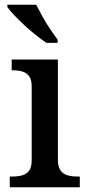

<svg xmlns="http://www.w3.org/2000/svg" viewBox="-20 -786 369 806"><path d="M21 0V-45H34Q56 -45 73.5 -50Q91 -55 102 -69.5Q113 -84 113 -113V-423Q113 -452 102 -466.5Q91 -481 73 -486Q55 -491 34 -491H29V-536H223V-117Q223 -87 233.5 -71.5Q244 -56 262.5 -50.5Q281 -45 302 -45H315V0ZM175 -606Q154 -620 129.5 -639.5Q105 -659 81.5 -681Q58 -703 39 -723Q20 -743 11 -756V-766H132Q143 -744 158 -717Q173 -690 190.5 -664Q208 -638 222 -619V-606Z"/></svg>

Font: Noto Serif Khmer Medium
Style: Regular
Weight: 500
Version: Version 2.003